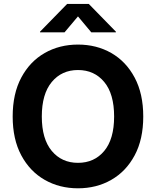

<svg xmlns="http://www.w3.org/2000/svg" viewBox="-20 -969 811 998"><path d="M385.3 9.8Q289.1 9.8 212.2 -34.2Q135.3 -78.1 90.6 -161.6Q45.9 -245.1 45.9 -363.3Q45.9 -481.9 90.6 -565.7Q135.3 -649.4 212.2 -693.4Q289.1 -737.3 385.3 -737.3Q481.9 -737.3 558.6 -693.4Q635.3 -649.4 679.9 -565.7Q724.6 -481.9 724.6 -363.3Q724.6 -244.6 679.9 -161.4Q635.3 -78.1 558.6 -34.2Q481.9 9.8 385.3 9.8ZM385.3 -122.6Q470.2 -122.6 521.7 -184.3Q573.2 -246.1 573.2 -363.3Q573.2 -481 521.7 -543Q470.2 -605 385.3 -605Q300.8 -605 249 -542.7Q197.3 -480.5 197.3 -363.3Q197.3 -246.6 249 -184.6Q300.8 -122.6 385.3 -122.6ZM315.4 -800.8H188V-804.2L329.1 -948.7H441.4L582.5 -804.2V-800.8H454.6L385.3 -883.8Z"/></svg>

Font: Inter
Style: Bold
Weight: 700
Designer: Rasmus Andersson
Foundry: rsms
Version: Version 4.001;git-9221beed3